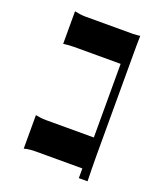

<svg xmlns="http://www.w3.org/2000/svg" viewBox="-139 -812 779 931"><g transform="rotate(20 250.0 -347.0)"><path d="M86 -724V-556C98 -558 123 -560 141 -560H381V-180H135C114 -180 93 -183 80 -186V-13C93 -17 116 -20 136 -20H380V30H425C424 -9 423 -66 423 -100V-619C423 -652 423 -696 424 -720C414 -719 399 -717 387 -717H141C125 -717 103 -720 86 -724Z"/></g></svg>

Font: 寒蝉无机体 CompactMedium
Style: Regular
Weight: 500
Width: 3
Designer: ChillTanhei {Warren2060}; 
Source Han Sans {Ryoko NISHIZUKA 西塚涼子 (kana, bopomofo & ideographs); Paul D. Hunt (Latin, Gre
Foundry: ChillType&Adobe
Version: Version 1.000;Glyphs 3.1.1 (3135)